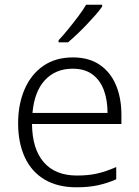

<svg xmlns="http://www.w3.org/2000/svg" viewBox="-20 -786 592 816"><path d="M290 -542Q358 -542 404 -510.5Q450 -479 473 -424Q496 -369 496 -298V-259H116Q117 -153 166 -96.5Q215 -40 307 -40Q356 -40 393 -48.5Q430 -57 474 -76V-24Q435 -7 395.5 1.5Q356 10 305 10Q225 10 169.5 -23Q114 -56 85.5 -117.5Q57 -179 57 -262Q57 -343 84.5 -406.5Q112 -470 164 -506Q216 -542 290 -542ZM289 -494Q216 -494 171 -445.5Q126 -397 118 -306H437Q437 -362 421 -404Q405 -446 372.5 -470Q340 -494 289 -494ZM414 -758Q403 -742 386 -722.5Q369 -703 349 -682Q329 -661 308.5 -641.5Q288 -622 269 -606H229V-615Q248 -635 270 -662Q292 -689 313 -717Q334 -745 346 -766H414Z"/></svg>

Font: Noto Sans Thai Light
Style: Regular
Weight: 300
Designer: Monotype Design Team
Foundry: Monotype Imaging Inc.
Version: Version 2.001